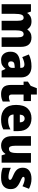

<svg xmlns="http://www.w3.org/2000/svg" viewBox="1432 -2136 714 3619"><g transform="rotate(90 1789.5 -327.0)"><path d="M686 -563Q773 -563 818.5 -514Q864 -465 864 -360V0H684V-303Q684 -363 669 -389Q654 -415 625 -415Q583 -415 567.5 -376Q552 -337 552 -260V0H372V-303Q372 -362 358 -388.5Q344 -415 315 -415Q272 -415 256.5 -372.5Q241 -330 241 -244V0H60V-553H198L222 -485H229Q248 -520 287 -541.5Q326 -563 383 -563Q439 -563 475 -542.5Q511 -522 531 -487H539Q562 -523 599.5 -543Q637 -563 686 -563Z M1233 -563Q1330 -563 1385 -512Q1440 -461 1440 -363V0H1314L1280 -73H1277Q1245 -30 1208.5 -10Q1172 10 1109 10Q1038 10 996.5 -38.5Q955 -87 955 -169Q955 -258 1011.5 -301Q1068 -344 1175 -349L1260 -352V-362Q1260 -398 1243.5 -414Q1227 -430 1198 -430Q1168 -430 1132 -419Q1096 -408 1057 -389L1007 -513Q1052 -537 1108.5 -550Q1165 -563 1233 -563ZM1222 -245Q1176 -243 1156.5 -226.5Q1137 -210 1137 -179Q1137 -150 1150.5 -136.5Q1164 -123 1186 -123Q1217 -123 1238.5 -145Q1260 -167 1260 -202V-247Z M1810 -137Q1831 -137 1851.5 -142Q1872 -147 1894 -156V-21Q1864 -7 1831 1.5Q1798 10 1752 10Q1670 10 1625.5 -32.5Q1581 -75 1581 -182V-414H1518V-495L1598 -548L1643 -664H1762V-553H1886V-414H1762V-191Q1762 -137 1810 -137Z M2210 -563Q2322 -563 2387 -499Q2452 -435 2452 -310V-225H2139Q2140 -177 2167.5 -150Q2195 -123 2250 -123Q2297 -123 2336.5 -133.5Q2376 -144 2419 -166V-31Q2380 -10 2335 0Q2290 10 2227 10Q2103 10 2030.5 -59.5Q1958 -129 1958 -273Q1958 -419 2026 -491Q2094 -563 2210 -563ZM2216 -434Q2185 -434 2164.5 -413Q2144 -392 2141 -343H2287Q2287 -385 2268 -409.5Q2249 -434 2216 -434Z M3046 -553V0H2909L2887 -69H2877Q2853 -28 2813.5 -9Q2774 10 2725 10Q2647 10 2597 -40Q2547 -90 2547 -193V-553H2728V-249Q2728 -195 2741 -166.5Q2754 -138 2785 -138Q2835 -138 2850.5 -180.5Q2866 -223 2866 -300V-553Z M3545 -170Q3545 -87 3492.5 -38.5Q3440 10 3327 10Q3275 10 3231 3.5Q3187 -3 3143 -21V-174Q3187 -152 3234.5 -140.5Q3282 -129 3316 -129Q3371 -129 3371 -158Q3371 -169 3363 -178Q3355 -187 3332.5 -198.5Q3310 -210 3266 -229Q3204 -257 3173 -296Q3142 -335 3142 -400Q3142 -480 3198.5 -521.5Q3255 -563 3352 -563Q3403 -563 3447.5 -551Q3492 -539 3539 -516L3491 -393Q3456 -411 3419.5 -422.5Q3383 -434 3356 -434Q3314 -434 3314 -410Q3314 -400 3321.5 -392.5Q3329 -385 3350 -374.5Q3371 -364 3413 -345Q3477 -316 3511 -277.5Q3545 -239 3545 -170Z"/></g></svg>

Font: Noto Sans Ethiopic SemiCondensed Black
Style: Regular
Weight: 900
Width: 4
Designer: Monotype Design Team
Foundry: Monotype Imaging Inc.
Version: Version 2.102; ttfautohint (v1.8.4.7-5d5b)